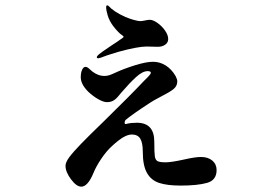

<svg xmlns="http://www.w3.org/2000/svg" viewBox="-20 -648 1040 718"><path d="M342 -434Q342 -438 350 -445Q357 -451 397 -478Q413 -488 437 -505Q442 -508 442 -511Q442 -513 437 -516Q423 -525 403 -551Q389 -570 383 -589.5Q377 -609 377 -621Q377 -628 381 -628Q384 -628 388 -624Q392 -620 396 -616Q409 -605 429.5 -594Q450 -583 466 -578Q493 -569 506 -569Q511 -569 522.5 -571.5Q534 -574 540 -574Q552 -574 568.5 -562.5Q585 -551 597 -534Q609 -517 609 -502Q609 -489 598 -481Q587 -473 570 -473L528 -474Q495 -474 422 -454Q375 -440 356 -432L348 -430Q342 -430 342 -434ZM790 -12Q790 26 754 36Q718 46 656 46Q605 46 575 36Q545 26 529.5 -1.5Q514 -29 514 -80Q514 -114 504.5 -129.5Q495 -145 473 -145Q459 -145 441.5 -135Q424 -125 399 -102Q378 -83 358.5 -54Q339 -25 329 0Q308 50 284 50Q266 50 245.5 22.5Q225 -5 225 -28Q225 -41 239 -60Q253 -79 283 -110Q312 -140 370 -196Q470 -294 518 -345Q524 -351 534 -361Q544 -371 544 -376Q544 -382 532 -382Q513 -382 488.5 -359.5Q464 -337 434 -302Q431 -298 421 -286.5Q411 -275 401.5 -270.5Q392 -266 380 -266Q367 -266 347.5 -277Q328 -288 310 -305Q282 -333 282 -359Q282 -376 287 -387Q292 -398 300 -398Q306 -398 314 -390.5Q322 -383 326 -380Q348 -364 369 -364Q380 -364 388 -366.5Q396 -369 411 -376Q443 -391 485 -404Q527 -417 552 -417Q578 -417 600 -403Q622 -389 637 -363Q643 -351 643 -344Q643 -326 628.5 -314.5Q614 -303 584 -288Q548 -269 540 -263Q477 -222 449 -199Q446 -193 446 -189Q446 -182 454 -185Q470 -189 492 -189Q557 -189 557 -118Q557 -77 559 -63.5Q561 -50 569 -45.5Q577 -41 600 -41Q620 -41 666 -51Q710 -61 731 -61Q758 -61 774 -47.5Q790 -34 790 -12Z"/></svg>

Font: Shippori Mincho B1 ExtraBold
Style: Regular
Weight: 800
Designer: FONTDASU
Foundry: FONTDASU / Google Inc. / but / Adobe
Version: Version 3.110; ttfautohint (v1.8.3)